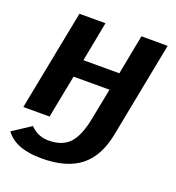

<svg xmlns="http://www.w3.org/2000/svg" viewBox="-133 -635 871 949"><g transform="rotate(20 302.0 -160.0)"><path d="M358 -58 391 -226H202L158 0H20L123 -528H260L220 -319H409L449 -528H587L490 -28Q467 93 394.5 150.5Q322 208 190 208Q53 208 1 135L97 72Q136 113 193 113Q265 113 302.5 73Q340 33 358 -58Z"/></g></svg>

Font: Libra Sans
Style: Bold Italic
Weight: 700
Italic angle: -12°
Foundry: Context Ltd
Version: Version 1.002